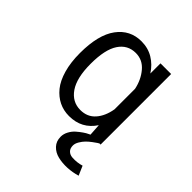

<svg xmlns="http://www.w3.org/2000/svg" viewBox="-196 -637 962 962"><g transform="rotate(45 285.0 -155.5)"><path d="M465 0Q461.5 2 455.5 5.8Q449.5 9.5 434.5 20.8Q419.5 32 408.2 43.5Q397 55 387.5 71Q378 87 378 101.5Q378 122 389.5 133.2Q401 144.5 419 145.8Q437 147 453.2 145Q469.5 143 484 138.5L505.5 188Q472.5 198 437.8 199.8Q403 201.5 372.8 194.2Q342.5 187 323 166.2Q303.5 145.5 303.5 113.5Q303.5 93.5 313.8 74.5Q324 55.5 338.5 42.8Q353 30 367.8 19.8Q382.5 9.5 393 5L403 0H402L398 -62.5Q350 11 260 11Q221 11 188.2 -5Q155.5 -21 130 -52.2Q104.5 -83.5 90 -134.5Q75.5 -185.5 75.5 -251Q75.5 -380.5 123.8 -445.8Q172 -511 252 -511Q299 -511 336 -488.8Q373 -466.5 397.5 -428V-500H473V0ZM151.5 -251Q151.5 -151.5 186.2 -101Q221 -50.5 278.5 -50.5Q328 -50.5 358 -84.5Q388 -118.5 397.5 -174.5V-319.5Q386.5 -373 354.2 -411.2Q322 -449.5 273.5 -449.5Q216 -449.5 183.8 -400.8Q151.5 -352 151.5 -251Z"/></g></svg>

Font: League Mono Narrow Light
Style: Regular
Weight: 300
Width: 3
Designer: Tyler Finck
Foundry: The League of Moveable Type / Tyler Finck
Version: Version 2.210